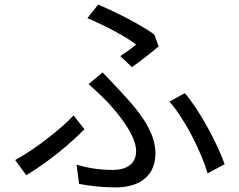

<svg xmlns="http://www.w3.org/2000/svg" viewBox="-20 -791 1040 835"><path d="M554 -499C591 -525 646 -569 670 -589L651 -641C592 -684 483 -739 407 -771L360 -712C436 -680 528 -632 572 -597C557 -584 529 -564 503 -547ZM324 9C368 17 423 24 485 24C557 24 656 -4 656 -125C656 -215 591 -303 498 -400C475 -425 450 -452 426 -476L365 -425C393 -401 423 -372 445 -350C499 -292 572 -201 572 -134C572 -70 518 -52 473 -52C411 -52 363 -60 313 -75ZM957 -77C926 -164 852 -306 784 -386L717 -349C785 -272 855 -131 883 -37ZM347 -229 300 -289C243 -228 128 -139 46 -95L94 -29C190 -86 289 -169 347 -229Z"/></svg>

Font: Noto Sans CJK TC Regular
Style: Regular
Weight: 400
Designer: Ryoko NISHIZUKA (kana & ideographs); Paul D. Hunt (Latin, Greek & Cyrillic); Wenlong ZHANG (bopomofo); Sandoll Communica
Foundry: Adobe Systems Incorporated
Version: Version 1.001;PS 1.001;hotconv 1.0.78;makeotf.lib2.5.61930